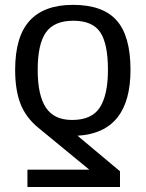

<svg xmlns="http://www.w3.org/2000/svg" viewBox="-20 -558 597 786"><path d="M514.2 -272Q514.2 -15.1 297.4 -2.4L471.2 143.1V207.5H92.3V136.7H345.7L137.2 -34.7Q85.4 -77.1 63.7 -133.5Q42 -189.9 42 -272Q42 -408.2 101.3 -473.1Q160.6 -538.1 278.8 -538.1Q401.4 -538.1 457.8 -474.1Q514.2 -410.2 514.2 -272ZM421.9 -272Q421.9 -379.4 390.1 -426.3Q358.4 -473.1 280.3 -473.1Q201.7 -473.1 168 -425.3Q134.3 -377.4 134.3 -272Q134.3 -168.5 167.7 -117.7Q201.2 -66.9 274.9 -66.9Q356.4 -66.9 389.2 -118.7Q421.9 -170.4 421.9 -272Z"/></svg>

Font: Arimo Nerd Font
Style: Regular
Weight: 400
Designer: Steve Matteson
Foundry: Monotype Imaging Inc.
Version: Version 1.33;Nerd Fonts 3.2.1